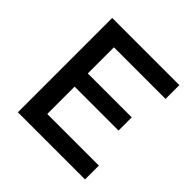

<svg xmlns="http://www.w3.org/2000/svg" viewBox="-161 -731 863 863"><g transform="rotate(45 270.0 -300.0)"><path d="M452.1 -345.7Q381.8 -345.7 172.9 -345.7Q172.9 -387.7 172.9 -511.7Q254.9 -511.7 501 -511.7Q501 -534.2 501 -599.6Q394.5 -599.6 74.2 -599.6Q74.2 -562.5 74.2 -450.2Q74.2 -337.9 74.2 0Q180.7 0 501 0Q501 -22.5 501 -87.9Q418.9 -87.9 172.9 -87.9Q172.9 -131.8 172.9 -261.7Q243.2 -261.7 452.1 -261.7Q452.1 -283.2 452.1 -345.7Z"/></g></svg>

Font: TextaAlt
Style: Bold
Weight: 400
Designer: Daniel Hernandez & Miguel Hernandez
Version: Version 1.005;com.myfonts.easy.latinotype.texta.alt-bold.wfk